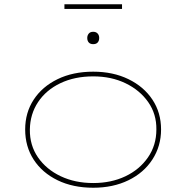

<svg xmlns="http://www.w3.org/2000/svg" viewBox="-20 -870 873 900"><path d="M417 10Q322 10 250 -25Q178 -60 138 -121.5Q98 -183 98 -263Q98 -342 138 -403Q178 -464 250 -499Q322 -534 417 -534Q510 -534 582 -499Q654 -464 694.5 -403Q735 -342 735 -263Q735 -185 694.5 -122.5Q654 -60 582 -25Q510 10 417 10ZM417 -12Q501 -12 567.5 -43.5Q634 -75 673.5 -132Q713 -189 713 -263Q714 -335 675 -391Q636 -447 569 -479.5Q502 -512 417 -512Q330 -512 263 -480Q196 -448 158.5 -391.5Q121 -335 120 -263Q119 -189 158 -132.5Q197 -76 264.5 -44Q332 -12 417 -12ZM417 -663Q403 -663 396 -671Q389 -679 389 -692Q389 -704 396 -712.5Q403 -721 417 -721Q430 -721 437.5 -713Q445 -705 445 -692Q445 -679 438 -671Q431 -663 417 -663ZM282 -828V-850H552V-828Z"/></svg>

Font: Lexend Mega Thin
Style: Regular
Weight: 250
Version: Version 1.007